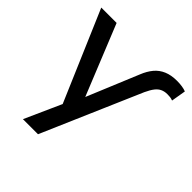

<svg xmlns="http://www.w3.org/2000/svg" viewBox="-181 -636 955 955"><g transform="rotate(45 296.5 -158.5)"><path d="M375 -389Q389 -424 409 -448Q429 -472 458.5 -484.5Q488 -497 528 -497Q547 -497 564 -494.5Q581 -492 593 -487L580 -410Q570 -414 560.5 -415Q551 -416 541 -416Q522 -416 506.5 -409Q491 -402 478.5 -386Q466 -370 453 -342L227 180H121L217 -34V9L4 -488H112L276 -83H248Z"/></g></svg>

Font: Nunito Sans 12pt ExtraLight 12pt SemiBold
Style: Regular
Weight: 600
Version: Version 3.101;gftools[0.9.27]